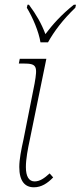

<svg xmlns="http://www.w3.org/2000/svg" viewBox="-20 -786 343 816"><path d="M152 -606H184C210 -653 247 -702 300 -753L303 -766H294C240 -723 203 -681 173 -641C156 -686 135 -723 103 -766H97L94 -753C119 -712 145 -651 152 -606ZM124 10C156 10 182 -7 206 -32L191 -49C168 -28 149 -15 127 -15C103 -15 90 -36 90 -76C90 -110 98 -152 107 -194L177 -536H64L60 -516H80C137 -516 140 -505 127 -431L80 -194C70 -149 62 -109 62 -76C62 -16 86 10 124 10Z"/></svg>

Font: Noto Serif SemiCondensed Thin
Style: Italic
Weight: 100
Width: 4
Italic angle: -12°
Designer: Monotype Design Team
Foundry: Monotype Imaging Inc.
Version: Version 2.013